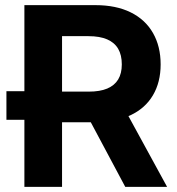

<svg xmlns="http://www.w3.org/2000/svg" viewBox="-20 -727 690 747"><path d="M5 -261V-372.2H161.2V-261ZM74.9 -707H351.6Q431.5 -707 488.5 -678.9Q545.5 -650.7 575.2 -598.6Q605 -546.5 605 -476.5Q605 -407 574.9 -356.2Q544.9 -305.3 486.9 -278.3Q428.8 -251.2 348.2 -251.2H160.9V-370.5H324.9Q369 -370.5 397.3 -382.5Q425.6 -394.5 439.8 -417.9Q453.9 -441.3 453.9 -476.5Q453.9 -512.8 439.8 -537.1Q425.6 -561.4 396.8 -573.9Q368 -586.3 324.5 -586.3H221.4V0H74.9ZM630.1 0H467.3L295.9 -321.3H454.6Z"/></svg>

Font: Pretendard GOV Variable
Style: Regular
Weight: 400
Designer: Base glyphs from Inter by Rasmus Andersson; Hangul glyphs from Noto Sans CJK(Source Han Sans) by Jang Soo-young and Kang
Foundry: Kil Hyung-jin
Version: Version 1.307;Glyphs 3.2 (3192)